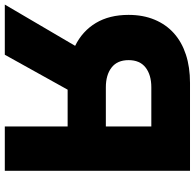

<svg xmlns="http://www.w3.org/2000/svg" viewBox="-26 -754 830 819"><g transform="rotate(90 389.5 -345.0)"><path d="M520 50V-218H363L214 50H0L176 -250Q113 -281 78.5 -338.5Q44 -396 44 -478Q44 -540 64.5 -589Q85 -638 122.5 -671.5Q160 -705 213.5 -722.5Q267 -740 334 -740H709V50ZM520 -575H353Q300 -575 268.5 -550.5Q237 -526 237 -478Q237 -430 268.5 -405.5Q300 -381 353 -381H520Z"/></g></svg>

Font: OA Gothic ExtraBold
Style: Regular
Weight: 800
Designer: Choi Chi-young, Lee Jaesang, Lee Juhyun, Han Dohee
Foundry: DDUNGSANG CORP.
Version: Version 1.000;Build 20210203